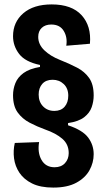

<svg xmlns="http://www.w3.org/2000/svg" viewBox="-20 -695 477 869"><path d="M221 154Q163 154 125.5 135.5Q88 117 68 87Q48 57 43.5 21.5Q39 -14 47 -48L157 -52Q149 -4 168 29Q187 62 227 62Q257 62 274 43.5Q291 25 291 -2Q291 -42 262 -67Q233 -92 184 -109Q148 -122 114.5 -139.5Q81 -157 60 -186Q39 -215 39 -264Q39 -292 49.5 -318.5Q60 -345 86.5 -364.5Q113 -384 161 -392V-401Q94 -415 66.5 -451Q39 -487 39 -531Q39 -595 85.5 -635Q132 -675 214 -675Q305 -675 349.5 -626Q394 -577 387 -497L280 -488Q286 -526 268.5 -555Q251 -584 212 -584Q185 -584 169 -569Q153 -554 153 -528Q153 -494 180.5 -467.5Q208 -441 251 -424Q294 -407 328.5 -389Q363 -371 383.5 -342Q404 -313 404 -263Q404 -236 395 -210Q386 -184 361 -164.5Q336 -145 288 -138V-128Q354 -106 379 -72.5Q404 -39 404 3Q404 41 385 75.5Q366 110 325.5 132Q285 154 221 154ZM226 -193Q256 -193 272.5 -212Q289 -231 289 -262Q289 -295 268.5 -314.5Q248 -334 218 -334Q188 -334 171.5 -315.5Q155 -297 155 -267Q155 -234 175 -213.5Q195 -193 226 -193Z"/></svg>

Font: Bricolage Grotesque 12pt Condensed SemiBold
Style: Regular
Weight: 600
Width: 3
Designer: Mathieu Triay
Foundry: Atelier Triay
Version: Version 1.001; ttfautohint (v1.8.4.7-5d5b);gftools[0.9.33.de